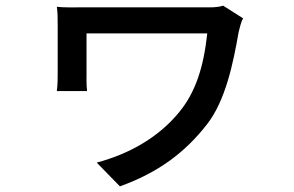

<svg xmlns="http://www.w3.org/2000/svg" viewBox="-20 -569 1040 679"><path d="M840 -504 769 -549C748 -542 726 -543 705 -543H276C241 -543 205 -542 181 -545C184 -526 184 -502 184 -482V-310C184 -291 184 -270 181 -247H288C285 -270 286 -299 286 -310V-451H713C700 -330 671 -243 615 -174C543 -85 439 -25 322 6L404 90C541 41 635 -31 711 -128C778 -213 805 -347 824 -456C827 -467 833 -495 840 -504Z"/></svg>

Font: Spoqa Han Sans Neo Medium
Style: Regular
Weight: 500
Designer: [Spoqa Han Sans Neo] Dong-huui Kim ___ Younghwa Kang ___ Yujin Lee ___ [Noto Sans] Ryoko NISHIZUKA ____ (kana & ideograp
Foundry: Spoqa (http://www.spoqa-han-sans.com)
Version: Version 1.100;hotconv 1.0.109;makeotfexe 2.5.65596